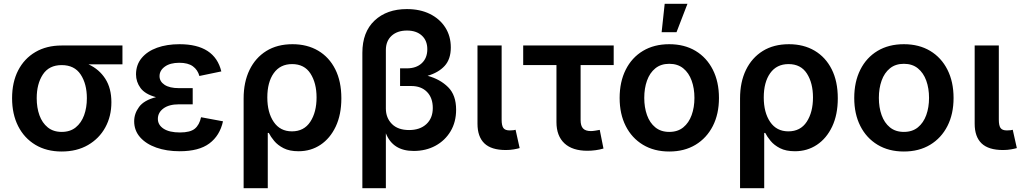

<svg xmlns="http://www.w3.org/2000/svg" viewBox="-20 -785 5373 1009"><path d="M304.2 11.2Q224.6 11.2 166 -23.9Q107.4 -59.1 75.4 -122.1Q43.5 -185.1 43.5 -269Q43.5 -353 75.4 -415Q107.4 -477.1 166 -511.5Q224.6 -545.9 304.2 -545.9H623.5V-446.8H445.3Q501.5 -420.9 533.4 -371.1Q565.4 -321.3 565.4 -247.6Q565.4 -173.8 533.4 -115.5Q501.5 -57.1 442.6 -22.9Q383.8 11.2 304.2 11.2ZM304.2 -442.9Q237.8 -442.9 205.3 -393.6Q172.9 -344.2 172.9 -269Q172.9 -219.2 187.3 -179.2Q201.7 -139.2 231 -115.5Q260.3 -91.8 304.2 -91.8Q348.6 -91.8 377.9 -115.5Q407.2 -139.2 421.9 -179.2Q436.5 -219.2 436.5 -269Q436.5 -344.2 403.8 -393.6Q371.1 -442.9 304.2 -442.9Z M924.3 9.8Q855.5 9.8 801.5 -9.3Q747.6 -28.3 716.3 -63.7Q685.1 -99.1 685.1 -147.9Q685.1 -188 710.9 -223.1Q736.8 -258.3 799.8 -274.4Q742.2 -290 718.5 -322.5Q694.8 -355 694.8 -394Q694.8 -444.3 724.4 -480Q753.9 -515.6 805.4 -534.2Q856.9 -552.7 923.3 -552.7Q1108.4 -552.7 1143.1 -409.7L1027.8 -385.7Q1019 -418 993.7 -436.5Q968.3 -455.1 922.4 -455.1Q874 -455.1 846.2 -434.8Q818.4 -414.6 818.4 -384.8Q818.4 -356.9 844.7 -339.4Q871.1 -321.8 920.4 -321.8H992.7V-236.8H920.4Q868.2 -236.8 838.9 -215.1Q809.6 -193.4 809.6 -160.2Q809.6 -128.4 839.8 -108.6Q870.1 -88.9 925.8 -88.9Q979.5 -88.9 1003.7 -108.6Q1027.8 -128.4 1036.6 -168.9L1151.9 -147.5Q1135.3 -72.3 1080.3 -31.2Q1025.4 9.8 924.3 9.8Z M1260.3 204.1V-267.6Q1260.3 -353.5 1291.3 -417.5Q1322.3 -481.4 1379.6 -517.1Q1437 -552.7 1517.1 -552.7Q1594.2 -552.7 1652.1 -518.6Q1710 -484.4 1741.9 -420.9Q1773.9 -357.4 1773.9 -268.6Q1773.9 -182.6 1744.4 -120.1Q1714.8 -57.6 1664.1 -23.9Q1613.3 9.8 1548.8 9.8Q1501.5 9.8 1470.5 -6.1Q1439.5 -22 1420.9 -44.4Q1402.3 -66.9 1392.6 -86.4H1387.2V204.1ZM1514.2 -94.7Q1577.6 -94.7 1610.6 -145Q1643.6 -195.3 1643.6 -272.9Q1643.6 -348.6 1611.6 -398.4Q1579.6 -448.2 1515.1 -448.2Q1452.6 -448.2 1418.7 -400.6Q1384.8 -353 1384.8 -272.9Q1384.8 -193.8 1418.5 -144.3Q1452.1 -94.7 1514.2 -94.7Z M1884.3 204.1V-507.3Q1884.3 -616.7 1948.5 -677Q2012.7 -737.3 2118.2 -737.3Q2187.5 -737.3 2239.3 -711.7Q2291 -686 2320.1 -640.6Q2349.1 -595.2 2349.1 -535.6Q2349.1 -474.1 2316.7 -438.7Q2284.2 -403.3 2227.1 -386.7Q2293 -368.7 2335 -326.9Q2377 -285.2 2377 -208.5Q2377 -144 2347.9 -95.2Q2318.8 -46.4 2268.3 -19Q2217.8 8.3 2153.8 8.3Q2044.4 8.3 2007.8 -84.5V204.1ZM2129.9 -101.6Q2187 -101.6 2220.7 -132.8Q2254.4 -164.1 2254.4 -217.3Q2254.4 -271 2223.9 -302Q2193.4 -333 2141.1 -333H2082.5V-425.8H2117.7Q2167.5 -425.8 2196.5 -452.9Q2225.6 -480 2225.6 -526.4Q2225.6 -571.8 2196.8 -598.1Q2168 -624.5 2118.7 -624.5Q2067.9 -624.5 2037.8 -596.9Q2007.8 -569.3 2007.8 -522V-214.8Q2007.8 -165.5 2039.6 -133.5Q2071.3 -101.6 2129.9 -101.6Z M2638.2 3.4Q2562 3.4 2525.6 -31.5Q2489.3 -66.4 2489.3 -134.8V-545.9H2616.2V-155.8Q2616.2 -125.5 2625.2 -112.5Q2634.3 -99.6 2658.2 -99.6Q2670.9 -99.6 2677.5 -100.6Q2684.1 -101.6 2689.5 -103L2710.9 -6.8Q2699.2 -3.4 2680.2 0Q2661.1 3.4 2638.2 3.4Z M3066.9 7.3Q2988.3 7.3 2946.3 -31.7Q2904.3 -70.8 2904.3 -143.1V-442.9H2729.5V-545.9H3205.1V-442.9H3031.2V-153.8Q3031.2 -124 3043.9 -110.1Q3056.6 -96.2 3085.4 -96.2Q3094.2 -96.2 3108.4 -98.4Q3122.6 -100.6 3131.8 -102.5L3151.4 -4.4Q3131.3 1.5 3109.6 4.4Q3087.9 7.3 3066.9 7.3Z M3497.1 11.2Q3417.5 11.2 3358.9 -24.2Q3300.3 -59.6 3268.3 -122.8Q3236.3 -186 3236.3 -270Q3236.3 -355 3268.3 -418.7Q3300.3 -482.4 3358.9 -517.6Q3417.5 -552.7 3497.1 -552.7Q3576.7 -552.7 3635.3 -517.6Q3693.8 -482.4 3726.1 -418.7Q3758.3 -355 3758.3 -270Q3758.3 -186 3726.1 -122.8Q3693.8 -59.6 3635.3 -24.2Q3576.7 11.2 3497.1 11.2ZM3497.1 -91.8Q3541.5 -91.8 3570.8 -115.7Q3600.1 -139.6 3614.7 -180.2Q3629.4 -220.7 3629.4 -270.5Q3629.4 -320.8 3614.7 -361.3Q3600.1 -401.9 3570.8 -425.8Q3541.5 -449.7 3497.1 -449.7Q3453.1 -449.7 3423.8 -425.8Q3394.5 -401.9 3380.1 -361.3Q3365.7 -320.8 3365.7 -270.5Q3365.7 -220.7 3380.1 -180.2Q3394.5 -139.6 3423.8 -115.7Q3453.1 -91.8 3497.1 -91.8ZM3457 -615.7 3473.1 -765.1H3592.8L3535.2 -615.7Z M3869.1 204.1V-267.6Q3869.1 -353.5 3900.1 -417.5Q3931.2 -481.4 3988.5 -517.1Q4045.9 -552.7 4126 -552.7Q4203.1 -552.7 4261 -518.6Q4318.8 -484.4 4350.8 -420.9Q4382.8 -357.4 4382.8 -268.6Q4382.8 -182.6 4353.3 -120.1Q4323.7 -57.6 4272.9 -23.9Q4222.2 9.8 4157.7 9.8Q4110.4 9.8 4079.3 -6.1Q4048.3 -22 4029.8 -44.4Q4011.2 -66.9 4001.5 -86.4H3996.1V204.1ZM4123 -94.7Q4186.5 -94.7 4219.5 -145Q4252.4 -195.3 4252.4 -272.9Q4252.4 -348.6 4220.5 -398.4Q4188.5 -448.2 4124 -448.2Q4061.5 -448.2 4027.6 -400.6Q3993.7 -353 3993.7 -272.9Q3993.7 -193.8 4027.3 -144.3Q4061 -94.7 4123 -94.7Z M4730 11.2Q4650.4 11.2 4591.8 -24.2Q4533.2 -59.6 4501.2 -122.8Q4469.2 -186 4469.2 -270Q4469.2 -355 4501.2 -418.7Q4533.2 -482.4 4591.8 -517.6Q4650.4 -552.7 4730 -552.7Q4809.6 -552.7 4868.2 -517.6Q4926.8 -482.4 4959 -418.7Q4991.2 -355 4991.2 -270Q4991.2 -186 4959 -122.8Q4926.8 -59.6 4868.2 -24.2Q4809.6 11.2 4730 11.2ZM4730 -91.8Q4774.4 -91.8 4803.7 -115.7Q4833 -139.6 4847.7 -180.2Q4862.3 -220.7 4862.3 -270.5Q4862.3 -320.8 4847.7 -361.3Q4833 -401.9 4803.7 -425.8Q4774.4 -449.7 4730 -449.7Q4686 -449.7 4656.7 -425.8Q4627.4 -401.9 4613 -361.3Q4598.6 -320.8 4598.6 -270.5Q4598.6 -220.7 4613 -180.2Q4627.4 -139.6 4656.7 -115.7Q4686 -91.8 4730 -91.8Z M5251 3.4Q5174.8 3.4 5138.4 -31.5Q5102.1 -66.4 5102.1 -134.8V-545.9H5229V-155.8Q5229 -125.5 5238 -112.5Q5247.1 -99.6 5271 -99.6Q5283.7 -99.6 5290.3 -100.6Q5296.9 -101.6 5302.2 -103L5323.7 -6.8Q5312 -3.4 5293 0Q5273.9 3.4 5251 3.4Z"/></svg>

Font: Inter-SemiBold
Style: Regular
Weight: 600
Designer: Rasmus Andersson
Foundry: rsms
Version: Version 4.000;git-a52131595